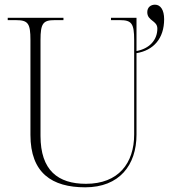

<svg xmlns="http://www.w3.org/2000/svg" viewBox="-20 -790 746 820"><path d="M344 10C489 10 563 -84 563 -215V-563C636 -575 681 -626 681 -708C681 -747 666 -770 642 -770C624 -770 609 -759 609 -738C609 -700 652 -703 652 -668C652 -618 617 -582 563 -572V-714H454V-704H492C542 -704 553 -690 553 -619V-216C553 -93 486 -5 347 -5C228 -5 153 -62 153 -210V-619C153 -690 164 -704 213 -704H251V-714H13V-704H48C100 -704 110 -690 110 -619V-214C110 -51 202 10 344 10Z"/></svg>

Font: Noto Serif Display ExtraLight
Style: Regular
Weight: 200
Designer: Monotype Design Team
Foundry: Monotype Imaging Inc.
Version: Version 2.009